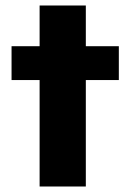

<svg xmlns="http://www.w3.org/2000/svg" viewBox="-20 -678 474 698"><path d="M124 0V-387H22V-510H124V-658H292V-510H412V-387H292V0Z"/></svg>

Font: Saira SemiExpanded
Style: Bold
Weight: 700
Width: 6
Designer: Hector Gatti with collaboration of the Omnibus-Type team
Foundry: Omnibus-Type
Version: Version 1.101